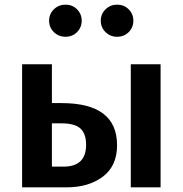

<svg xmlns="http://www.w3.org/2000/svg" viewBox="-20 -805 785 825"><path d="M262 -647Q232 -647 211.5 -667Q191 -687 191 -716Q191 -745 211.5 -765Q232 -785 262 -785Q291 -785 311 -765Q331 -745 331 -716Q331 -687 311 -667Q291 -647 262 -647ZM483 -785Q513 -785 533 -765Q553 -745 553 -716Q553 -687 533 -667Q513 -647 483 -647Q454 -647 433.5 -667Q413 -687 413 -716Q413 -745 433.5 -765Q454 -785 483 -785ZM245 -362Q483 -362 483 -181Q483 -92 422 -46Q361 0 266 0H75V-529H203V-362ZM542 -529H670V0H542ZM253 -89Q350 -89 350 -183Q350 -230 326 -252.5Q302 -275 244 -275H203V-89Z"/></svg>

Font: FiraGO Medium
Style: Regular
Weight: 500
Designer: bBox Type
Foundry: bBox Type GmbH
Version: Version 1.001;PS 001.001;hotconv 1.0.88;makeotf.lib2.5.64775